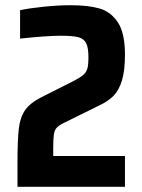

<svg xmlns="http://www.w3.org/2000/svg" viewBox="-20 -716 543 736"><path d="M138 -343 261 -405Q288 -419 299.5 -429Q311 -439 315 -453.5Q319 -468 319 -497Q319 -534 310 -551Q301 -568 280 -573.5Q259 -579 212 -579Q160 -579 57 -568V-677Q95 -685 150 -690.5Q205 -696 251 -696Q318 -696 361.5 -683.5Q405 -671 432 -630Q459 -589 459 -507Q459 -445 447.5 -407.5Q436 -370 415.5 -349Q395 -328 361 -312L225 -245Q205 -235 197 -226Q189 -217 186.5 -200.5Q184 -184 184 -148V-118H459V0H47V-87Q47 -178 52 -222Q57 -266 76 -293.5Q95 -321 138 -343Z"/></svg>

Font: Saira Semi Condensed SemiBold
Style: Regular
Weight: 600
Width: 4
Designer: Hector Gatti with collaboration of the Omnibus-Type team
Foundry: Omnibus-Type
Version: Version 1.001; ttfautohint (v1.8)